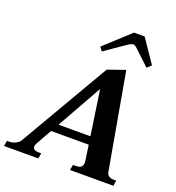

<svg xmlns="http://www.w3.org/2000/svg" viewBox="-201 -1092 1117 1222"><g transform="rotate(20 357.0 -480.5)"><path d="M344 -778 325 -804 496 -961H568L675 -804L647 -778L546 -873Q530 -889 518 -889Q505 -889 482 -873ZM712 -37 706 0H412L419 -37H438Q463 -37 474 -46.5Q485 -56 485 -77Q485 -82 483 -96L469 -192H214L155 -87Q147 -73 147 -63Q147 -50 157.5 -43.5Q168 -37 183 -37H204L197 0H-35L-28 -37H-12Q8 -37 29 -47Q50 -57 60 -74L413 -680L531 -721L646 -72Q649 -54 662 -45.5Q675 -37 692 -37ZM461 -246 416 -550 245 -246Z"/></g></svg>

Font: Taviraj SemiBold
Style: Italic
Weight: 600
Italic angle: -12°
Designer: Katatrad Team
Foundry: CadsonDemak
Version: Version 1.001